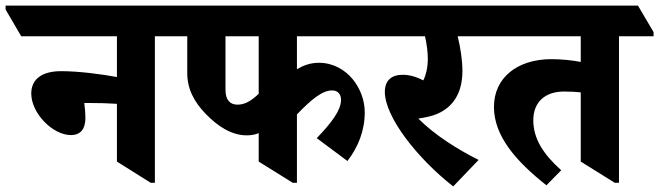

<svg xmlns="http://www.w3.org/2000/svg" viewBox="-85 -646 2362 688"><path d="M169 -162C204 -162 221 -184 221 -223C221 -242 219 -261 217 -277C221 -277 224 -277 229 -277C270 -277 303 -276 334 -274V-67L455 9H470V-516H595V-531L539 -626H-65V-612L-9 -516H334V-370C280 -380 198 -391 134 -391C65 -391 27 -362 27 -311C27 -240 104 -162 169 -162Z M799 -161C814 -161 828 -163 842 -169V-67L964 9H979V-236C1029 -288 1069 -322 1105 -322C1126 -322 1137 -308 1137 -288C1137 -251 1103 -206 1050 -151L1160 -69C1199 -120 1222 -178 1222 -244C1222 -286 1206 -329 1179 -362C1151 -396 1109 -421 1058 -421C1026 -421 1001 -411 979 -398V-516H1318V-531L1262 -626H464V-612L520 -516H586V-384C586 -328 610 -281 653 -237C695 -194 744 -161 799 -161ZM723 -324V-516H842V-310C814 -283 791 -271 766 -271C739 -271 723 -288 723 -324Z M1539 22 1630 -73C1554 -111 1473 -162 1414 -221C1421 -222 1429 -224 1436 -225C1526 -240 1572 -300 1572 -391C1572 -431 1565 -475 1555 -516H1715V-531L1659 -626H1188V-612L1244 -516H1438C1444 -489 1448 -460 1448 -436C1448 -405 1442 -379 1432 -358C1407 -371 1382 -378 1358 -378C1316 -378 1294 -356 1294 -317C1294 -227 1410 -79 1539 22Z M1873 18 1926 -36C1861 -94 1826 -150 1826 -215C1826 -280 1868 -318 1936 -318C1958 -318 1978 -317 1996 -315V-67L2118 9H2133V-516H2257V-531L2201 -626H1585V-612L1641 -516H1996V-424C1966 -430 1927 -434 1891 -434C1768 -434 1685 -367 1685 -263C1685 -159 1763 -69 1873 18Z"/></svg>

Font: Noto Serif Devanagari SemiCondensed ExtraBold
Style: Regular
Weight: 800
Width: 4
Designer: Universal Thirst, Indian Type Foundry and the Monotype Design Team
Foundry: Monotype Imaging Inc.
Version: Version 2.004